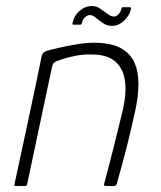

<svg xmlns="http://www.w3.org/2000/svg" viewBox="-20 -618 534 638"><path d="M32 0Q30 0 28.5 -1Q27 -2 28 -5Q51 -112 74 -219Q97 -326 119 -434Q121 -439 124.5 -443Q128 -447 139 -450Q153 -454 179.5 -460Q206 -466 236.5 -471Q267 -476 292 -476Q347 -476 379.5 -459Q412 -442 426 -411.5Q440 -381 440 -340.5Q440 -300 430 -253Q419 -203 407 -153.5Q395 -104 384 -65Q373 -26 368 -7Q366 -2 364 -1Q362 0 356 0H331Q324 0 326 -7Q328 -13 332.5 -31Q337 -49 344 -75Q351 -101 358.5 -132Q366 -163 374 -195Q382 -227 389 -256Q401 -311 395 -351Q389 -391 362.5 -414Q336 -437 284 -437Q257 -438 228 -432Q199 -426 175 -417Q169 -416 162 -411.5Q155 -407 153 -396Q132 -299 111.5 -201Q91 -103 70 -5Q69 -3 68 -1.5Q67 0 64 0ZM225 -536Q219 -536 221 -541Q226 -566 244.5 -582Q263 -598 286 -598Q300 -598 312.5 -589.5Q325 -581 337 -572Q349 -563 359 -563Q367 -563 374 -570.5Q381 -578 383 -588Q384 -591 385 -592.5Q386 -594 387 -594H411Q417 -594 415 -588Q411 -567 392.5 -549.5Q374 -532 352 -532Q336 -532 322.5 -541Q309 -550 298.5 -559Q288 -568 279 -568Q270 -568 262 -560Q254 -552 252 -541Q251 -536 247 -536Z"/></svg>

Font: Glory ExtraLight
Style: Italic
Weight: 250
Italic angle: -12°
Version: Version 1.011